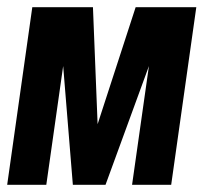

<svg xmlns="http://www.w3.org/2000/svg" viewBox="-26 -515 567 535"><path d="M-6 0 64 -495H233L246 -169L352 -495H521L451 0H342L389 -331L268 0H177L150 -331L103 0Z"/></svg>

Font: Alumni Sans ExtraBold
Style: Italic
Weight: 800
Italic angle: -8°
Designer: Robert E. Leuschke
Foundry: Robert E. Leuschke
Version: Version 1.016